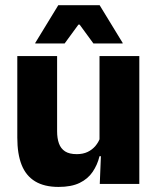

<svg xmlns="http://www.w3.org/2000/svg" viewBox="-20 -707 606 738"><path d="M199.5 -491.5V-202.5Q199.5 -175.5 206.5 -155.8Q213.5 -136 230 -125.2Q246.5 -114.5 275 -114.5Q299 -114.5 316.8 -123Q334.5 -131.5 346.8 -146Q359 -160.5 365 -178L388.5 -106.5H362.5Q354.5 -73.5 336.2 -46.5Q318 -19.5 286.2 -4Q254.5 11.5 205 11.5Q150.5 11.5 115.2 -9.8Q80 -31 63.2 -73Q46.5 -115 46.5 -178V-491.5ZM515.5 -491.5V0H363.5L368.5 -123L362.5 -137V-491.5ZM204 -687H363L451.5 -542V-540H339L286 -612.5H281.5L228.5 -540H115.5V-542Z"/></svg>

Font: Anek Bangla
Style: Bold
Weight: 700
Designer: Sulekha Rajkumar (Bangla), Yesha Goshar (Latin)
Foundry: Ek Type
Version: Version 1.003